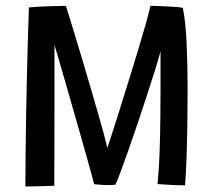

<svg xmlns="http://www.w3.org/2000/svg" viewBox="-20 -652 750 677"><path d="M69.5 5.5Q69.5 -43 70.2 -109.8Q71 -176.5 72.2 -250.8Q73.5 -325 75.2 -397Q77 -469 78.8 -529Q80.5 -589 82 -626Q98 -627.5 118.8 -628.5Q139.5 -629.5 160 -630.2Q180.5 -631 195.2 -631Q210 -631 212.5 -631Q213 -629 221.2 -602.8Q229.5 -576.5 242.5 -534Q255.5 -491.5 270.8 -440Q286 -388.5 301.5 -335.8Q317 -283 330.5 -235.8Q344 -188.5 352.5 -154.8Q361 -121 362.5 -108L350.5 -107Q356.5 -124 369.2 -162.8Q382 -201.5 398.2 -253.2Q414.5 -305 432 -361.5Q449.5 -418 465.8 -471.5Q482 -525 493.8 -567Q505.5 -609 510.5 -631.5Q524.5 -631.5 546.2 -630.5Q568 -629.5 589.8 -628.2Q611.5 -627 624.5 -624.5Q634.5 -577.5 638 -499.8Q641.5 -422 641.5 -336Q641.5 -273.5 640.5 -208.8Q639.5 -144 637.5 -88.8Q635.5 -33.5 632.5 1.5Q617 1.5 598.5 0.8Q580 0 563.2 -1.2Q546.5 -2.5 535.5 -3Q540.5 -52.5 542.8 -116.5Q545 -180.5 545.5 -247Q546 -288 546 -332.2Q546 -376.5 546 -414.2Q546 -452 546 -471.5Q540 -447.5 527.2 -406.5Q514.5 -365.5 498.2 -315.8Q482 -266 464.8 -215Q447.5 -164 431.5 -118.8Q415.5 -73.5 403.8 -42Q392 -10.5 386.5 -0.5Q381 0 371.5 0.2Q362 0.5 355 0.5Q345 0.5 334.2 -0.5Q323.5 -1.5 312 -2.5Q311 -7 304.5 -30.8Q298 -54.5 287.5 -92.2Q277 -130 264 -175.2Q251 -220.5 237.5 -268Q224 -315.5 211.2 -359.8Q198.5 -404 188.2 -439Q178 -474 172 -494Q172 -444 172 -382.2Q172 -320.5 172 -257.5Q172 -194.5 171.8 -139.5Q171.5 -84.5 171.5 -46.2Q171.5 -8 171.5 3Q160 3.5 142.5 4Q125 4.5 105.8 5Q86.5 5.5 69.5 5.5Z"/></svg>

Font: Grandstander Thin
Style: Regular
Weight: 400
Version: Version 1.200